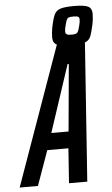

<svg xmlns="http://www.w3.org/2000/svg" viewBox="-100 -903 548 942"><g transform="rotate(-5 173.5 -432.0)"><path d="M389 -819Q389 -794 384 -769Q374 -723 366.5 -706Q359 -689 339 -681L291 0H201L213 -171H109L48 0H-42L201 -683Q181 -692 181 -719Q181 -744 186 -769Q195 -813 204 -831.5Q213 -850 234 -857Q255 -864 301 -864Q352 -864 370.5 -854.5Q389 -845 389 -819ZM247 -743Q247 -733 253.5 -729Q260 -725 277 -725Q299 -725 305.5 -732Q312 -739 318 -765Q323 -783 323 -796Q323 -806 317 -809.5Q311 -813 294 -813Q278 -813 271 -810.5Q264 -808 260.5 -800.5Q257 -793 252 -773Q247 -756 247 -743ZM221 -253 251 -583H245L136 -253Z"/></g></svg>

Font: Saira Ultra Condensed SemiBold
Style: Italic
Weight: 600
Width: 1
Italic angle: -12°
Designer: Hector Gatti with collaboration of the Omnibus-Type team
Foundry: Omnibus-Type
Version: Version 1.001; ttfautohint (v1.8)